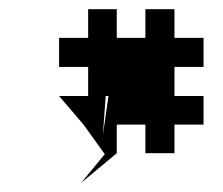

<svg xmlns="http://www.w3.org/2000/svg" viewBox="-20 -684 483 416"><path d="M108 -476 161 -414 207 -350 156 -288 233 -352V-414H295V-352H358V-414H421V-476H358V-539H421V-602H358V-664H295V-602H233V-664H171V-602H108V-539H171V-476ZM203 -392 209 -476H215Z"/></svg>

Font: bitstorm
Style: maxext
Weight: 400
Version: Version 0.2